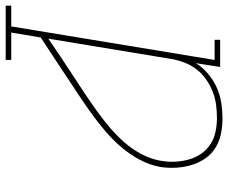

<svg xmlns="http://www.w3.org/2000/svg" viewBox="-100 -700 783 658"><g transform="rotate(90 291.0 -371.5)"><path d="M168 0H-18V-19H53L168 -716H99V-735H192L179 -652Q194 -676 216.5 -694.5Q239 -713 264 -724Q289 -735 316 -739Q343 -743 369 -743Q396 -743 422 -737.5Q448 -732 469.5 -718.5Q491 -705 505.5 -684Q520 -663 527.5 -638.5Q535 -614 537 -587Q539 -560 535 -532Q529 -496 511 -461.5Q493 -427 467.5 -397Q442 -367 412 -341.5Q382 -316 350 -293Q318 -270 285.5 -248.5Q253 -227 220.5 -205.5Q188 -184 155.5 -162.5Q123 -141 91 -120L74 -19H168ZM95 -146Q125 -167 156 -187.5Q187 -208 217.5 -228Q248 -248 279 -268.5Q310 -289 340 -310.5Q370 -332 398 -355.5Q426 -379 450.5 -407Q475 -435 492 -468Q509 -501 514 -535Q518 -559 516.5 -583Q515 -607 508.5 -629.5Q502 -652 489 -670.5Q476 -689 457 -701.5Q438 -714 414.5 -719Q391 -724 367 -724Q344 -724 321.5 -721Q299 -718 277 -709.5Q255 -701 235 -687Q215 -673 200.5 -654.5Q186 -636 177.5 -614Q169 -592 165 -570Z"/></g></svg>

Font: Iosevka HT Thin Extended
Style: Italic
Weight: 100
Width: 7
Italic angle: -9°
Monospace: yes
Designer: Belleve Invis
Foundry: Belleve Invis
Version: Version 32.3.0; ttfautohint (v1.8.4)